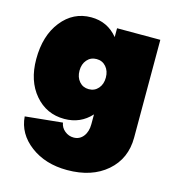

<svg xmlns="http://www.w3.org/2000/svg" viewBox="-115 -638 903 986"><g transform="rotate(15 336.0 -145.0)"><path d="M50 40 248 20Q252 46 273 63Q294 80 320 80Q352 80 371.5 55Q391 30 391 -10V-62Q335 0 249 0Q154 0 92.5 -72Q31 -144 31 -260Q31 -385 92.5 -462.5Q154 -540 249 -540Q336 -540 391 -473V-520H621V0Q621 112 541.5 181Q462 250 331 250Q215 250 136 190.5Q57 131 50 40ZM331 -180Q362 -180 381.5 -202.5Q401 -225 401 -260Q401 -295 381.5 -317.5Q362 -340 331 -340Q300 -340 280.5 -317.5Q261 -295 261 -260Q261 -225 280.5 -202.5Q300 -180 331 -180Z"/></g></svg>

Font: Metropolitano Black
Style: Regular
Weight: 900
Designer: Fonts by Alex Slobzheninov & Chris M. Simpson / Changes by Cristiano Sobral
Foundry: Fonts by Alex Slobzheninov & Chris M. Simpson / Changes by Cristiano Sobral
Version: Version 1.00;August 30, 2020;FontCreator 13.0.0.2681 64-bit